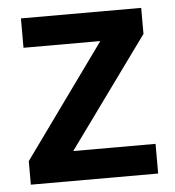

<svg xmlns="http://www.w3.org/2000/svg" viewBox="-44 -584 570 625"><g transform="rotate(-5 240.5 -271.0)"><path d="M448 0V-97H179L440 -457V-542H47V-446H298L32 -77V0Z"/></g></svg>

Font: Noto Sans Vithkuqi SemiBold
Style: Regular
Weight: 600
Version: Version 1.001